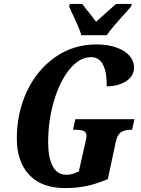

<svg xmlns="http://www.w3.org/2000/svg" viewBox="-20 -951 721 981"><path d="M66 -243Q66 -374 117.5 -484Q169 -594 262 -659Q355 -724 472 -724Q533 -724 577 -707.5Q621 -691 643 -664.5Q665 -638 665 -607Q665 -563 625 -536.5Q585 -510 525 -510Q527 -577 507.5 -618Q488 -659 445 -659Q386 -659 335.5 -597Q285 -535 255.5 -434.5Q226 -334 226 -223Q226 -146 249 -102Q272 -58 320 -58Q351 -58 383 -76L415 -218Q422 -246 422 -256Q422 -275 408 -281.5Q394 -288 366 -288H353L365 -342H667L655 -288H651Q618 -288 599 -276Q580 -264 572 -228L531 -36Q475 -12 424 -1Q373 10 312 10Q193 10 129.5 -57.5Q66 -125 66 -243ZM346 -889 333 -918 337 -931H400Q410 -916 434 -888Q441 -878 451 -866Q461 -854 471 -840L573 -931H653L650 -918L620 -884Q550 -807 525 -771H396Q385 -808 346 -889Z"/></svg>

Font: Noto Serif CondExtraBold
Style: Italic
Weight: 800
Width: 3
Italic angle: -12°
Designer: Monotype Design Team
Foundry: Monotype Imaging Inc.
Version: Version 1.001